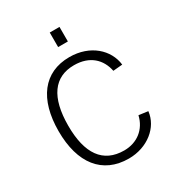

<svg xmlns="http://www.w3.org/2000/svg" viewBox="-216 -1065 1120 1212"><g transform="rotate(-30 344.0 -459.5)"><path d="M402 -929H331V-823H402ZM360 -733C173 -733 68 -594 68 -361C68 -128 175 10 367 10C503 10 610 -77 622 -188L555 -197C534 -105 461 -49 367 -49C213 -49 138 -158 138 -360C138 -568 215 -674 360 -674C475 -674 540 -609 558 -519L626 -525C613 -638 512 -733 360 -733Z"/></g></svg>

Font: United Sans ExtraLight
Style: Regular
Weight: 200
Designer: Pablo Impallari, Rodrigo Fuenzalida (Modified by Dan O. Williams)
Version: Version 1.000;PS 001.000;hotconv 1.0.88;makeotf.lib2.5.64775